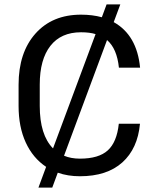

<svg xmlns="http://www.w3.org/2000/svg" viewBox="-20 -787 658 868"><path d="M64 -308.1V-403.8Q64 -549.3 140.1 -635Q216.3 -720.7 346.2 -720.7Q397.9 -720.7 440.4 -709L461.9 -767.1H523.9L494.1 -687Q599.1 -628.4 613.3 -481H517.6Q508.8 -567.4 463.9 -606L269.5 -83Q300.8 -69.8 341.3 -69.8Q426.3 -69.8 467.3 -107.2Q508.3 -144.5 517.1 -227.5H612.8Q602.5 -115.2 533 -52.7Q463.4 9.8 341.3 9.8Q286.6 9.8 241.2 -6.3L216.3 61H153.8L188.5 -32.7Q128.9 -72.3 96.4 -142.8Q64 -213.4 64 -308.1ZM219.7 -116.2 412.1 -632.8Q385.3 -641.1 346.2 -641.1Q255.9 -641.1 207.8 -579.6Q159.7 -518.1 159.7 -404.8V-308.1Q159.7 -176.8 219.7 -116.2Z"/></svg>

Font: Bert Sans Medium
Style: Regular
Weight: 500
Designer: Christian Robertson, Adam Twardoch, & Cristiano Sobral
Foundry: Google
Version: Version 12.135;January 10, 2020;FontCreator 12.0.0.2547 64-b